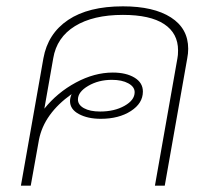

<svg xmlns="http://www.w3.org/2000/svg" viewBox="-20 -586 669 606"><path d="M574 -432Q574 -417 571 -402L500 0H469L540 -402Q542 -411 542 -427Q542 -481 498 -510Q454 -539 368 -539Q274 -539 216.5 -503.5Q159 -468 148 -402L120 -243Q161 -294 219.5 -325.5Q278 -357 336 -357Q378 -357 404.5 -341Q431 -325 431 -297Q431 -260 393 -235.5Q355 -211 298 -211Q257 -211 229 -226Q201 -241 201 -267Q201 -277 206 -289Q119 -227 103 -145L77 0H46L117 -402Q131 -480 195 -523Q259 -566 368 -566Q465 -566 519.5 -531Q574 -496 574 -432ZM226 -272Q226 -255 245 -244.5Q264 -234 296 -234Q341 -234 373 -252Q405 -270 405 -295Q405 -312 385 -323Q365 -334 333 -334Q291 -334 258.5 -315Q226 -296 226 -272Z"/></svg>

Font: KoHo ExtraLight
Style: Italic
Weight: 275
Italic angle: -10°
Version: Version 1.000; ttfautohint (v1.6)